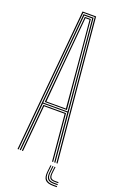

<svg xmlns="http://www.w3.org/2000/svg" viewBox="-174 -848 640 1014"><g transform="rotate(20 146.0 -341.0)"><path d="M28 0 102.2 -800H178.5L252.8 0H246.5L172.8 -794.5H108L34.2 0ZM52.5 0 76.8 -265.8H204L228.2 0H222L198.2 -260.2H82.5L58.8 0ZM40.2 0 112.2 -788.8H168.5L240.5 0H234.2L209 -271.5H71.8L46.5 0ZM71.8 -277H208.8L190 -485.2L162.8 -783H118L90.8 -485.2ZM78.2 -282.8 96.8 -485.2 123.5 -777.5H157.2L184 -485.2L202.5 -282.8ZM85.5 -288.2H195.2L178 -485.2L152 -772H128.8L102.8 -485.2ZM226.2 20.8 222.2 57.2Q219 87 230.4 99.9Q241.8 112.8 271.2 112.8H291.5V118.5H271.2Q238.5 118.5 225.9 104.4Q213.2 90.2 217 57.2L221 20.8ZM249.2 20.8 245.2 56.5Q243.2 74.8 249.2 82.6Q255.2 90.5 271.2 90.5H291.5V96H271.2Q252 96 244.8 86.9Q237.5 77.8 240 56.5L244 20.8ZM237.8 20.8 233.8 57Q231 81 239.8 91.2Q248.5 101.5 271.2 101.5H291.5V107.2H271.2Q245.2 107.2 235.4 95.5Q225.5 83.8 228.5 57L232.5 20.8Z"/></g></svg>

Font: Big Shoulders Inline Display Thin ExtraLight
Style: Regular
Weight: 250
Version: Version 2.002